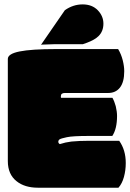

<svg xmlns="http://www.w3.org/2000/svg" viewBox="-20 -853 592 873"><path d="M235.4 -629.9H517.1Q531.2 -606.4 538.1 -578.9Q544.9 -551.3 544.9 -529.3Q544.9 -480 525.6 -455.1Q506.3 -430.2 471.7 -430.2H274.9Q256.8 -430.2 256.8 -416V-412.1Q256.8 -409.2 257.8 -408.2H491.2Q500 -393.1 506.3 -370.1Q512.2 -345.2 512.2 -325.7Q512.2 -267.6 490.7 -234.9H384.8Q310.5 -234.9 284.2 -229.2Q257.8 -223.6 251.5 -219.7Q245.1 -215.3 245.1 -208.5Q245.1 -201.7 252 -197.8Q277.3 -206.1 305.2 -209.5Q341.8 -212.9 384.8 -212.9H522Q551.8 -170.9 551.8 -111.8Q551.8 -78.6 543.5 -48.3Q535.2 -18.1 518.6 0.5H152.8Q92.3 0.5 55.7 -28.8Q15.6 -60.1 15.6 -120.6V-585Q15.6 -608.4 69.3 -619.1Q123 -629.9 235.4 -629.9ZM166.5 -649.4 274.9 -806.6Q312.5 -833 355.7 -833Q398.9 -833 424.6 -806.4Q450.2 -779.8 450.2 -745.4Q450.2 -710.9 428.2 -689Q411.1 -671.9 375.5 -658.7L356.4 -651.9H224.1L179.7 -650.4Q170.4 -650.4 166.5 -649.4Z"/></svg>

Font: Modak
Style: Regular
Weight: 400
Version: Version 1.036;PS Version 1.000;hotconv 1.0.79;makeotf.lib2.5